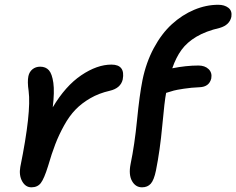

<svg xmlns="http://www.w3.org/2000/svg" viewBox="-20 -780 999 812"><path d="M112.8 12.2Q87.9 12.2 73.7 -13.4Q59.6 -39.1 65.9 -74.2Q112.8 -305.2 101.1 -395Q95.2 -434.6 100.1 -458Q104 -476.1 117.4 -487.1Q130.9 -498 149.9 -498Q173.3 -498 186.8 -482.9Q200.2 -467.8 205.6 -429.7Q210.9 -391.6 203.1 -326.2Q256.8 -416.5 323.7 -461.7Q390.6 -506.8 451.2 -506.8Q510.7 -506.8 499 -443.8Q490.2 -406.7 443.8 -396Q398.4 -385.7 361.8 -364.5Q325.2 -343.3 299.1 -316.2Q272.9 -289.1 251 -249.3Q229 -209.5 213.9 -170.2Q198.7 -130.9 183.1 -77.1Q166.5 -23.9 152.6 -5.9Q138.7 12.2 112.8 12.2Z M580.6 12.2Q553.2 12.2 538.3 -14.4Q523.4 -41 532.2 -85.9Q549.3 -168 559.6 -272.5Q569.8 -377 582.5 -440.9Q597.7 -515.6 630.6 -576.9Q663.6 -638.2 707 -677.7Q750.5 -717.3 801 -738.5Q851.6 -759.8 903.3 -759.8Q929.2 -759.8 945.8 -747.1Q962.4 -734.4 958.5 -709Q951.2 -674.3 909.7 -662.1Q850.6 -648.4 810.8 -624.8Q771 -601.1 747.8 -569.3Q724.6 -537.6 708.5 -491.2Q767.1 -502.9 819.3 -502.9Q846.2 -502.9 862.1 -487.8Q877.9 -472.7 873.5 -448.2Q864.7 -412.6 824.2 -411.1Q789.1 -409.7 757.3 -404.8Q725.6 -399.9 715.3 -397Q705.1 -394 682.6 -387.2Q675.8 -353 666.3 -248.5Q656.7 -144 639.6 -59.1Q631.3 -18.6 617.7 -3.2Q604 12.2 580.6 12.2Z"/></svg>

Font: Shantell Sans Normal
Style: Italic
Weight: 500
Italic angle: -11.31°
Designer: Stephen Nixon, Anya Danilova, Shantell Martin
Foundry: Arrow Type
Version: Version 1.006;[559af2be0]